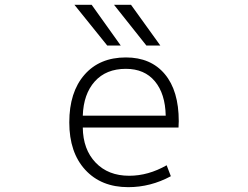

<svg xmlns="http://www.w3.org/2000/svg" viewBox="-20 -774 1040 805"><path d="M327.1 -239.3Q328.1 -147.5 380.9 -92.3Q433.6 -37.1 521.5 -37.1Q601.6 -37.1 678.7 -81.1L696.3 -35.2Q611.3 10.7 517.6 10.7Q404.3 10.7 337.4 -62Q270.5 -134.8 270.5 -260.7Q270.5 -387.7 334 -460.4Q397.5 -533.2 507.8 -533.2Q612.3 -533.2 670.9 -463.4Q729.5 -393.6 729.5 -265.6Q729.5 -262.7 729 -254.9Q728.5 -247.1 728.5 -239.3ZM327.1 -289.1H674.8Q672.9 -380.9 629.4 -433.1Q585.9 -485.4 507.8 -485.4Q424.8 -485.4 377.4 -432.6Q330.1 -379.9 327.1 -289.1ZM593.8 -583 458 -753.9H529.3L652.3 -583ZM429.7 -583 292 -753.9H364.3L486.3 -583Z"/></svg>

Font: GenEi Gothic M Light
Style: Regular
Weight: 300
Designer: o_tamon (Modified); [Source Han Sans]
Ryoko NISHIZUKA  (kana & ideographs); Paul D. Hunt (Latin, Greek & Cyrillic); Wenl
Version: Version 1.1a;Original Version 1.004